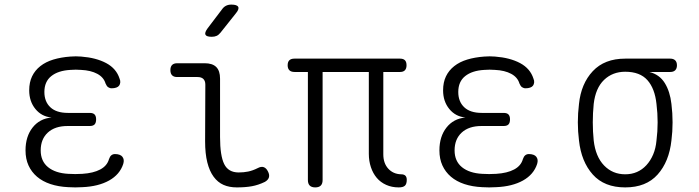

<svg xmlns="http://www.w3.org/2000/svg" viewBox="-20 -805 3040 835"><path d="M500 -463Q504 -454 503 -446Q502 -438 498 -432.5Q494 -427 485.5 -424Q477 -421 465 -421Q461 -421 457 -422.5Q453 -424 450 -426Q447 -428 444 -432.5Q441 -437 439 -442Q431 -469 403 -484Q375 -499 333 -501Q321 -502 309.5 -502Q298 -502 286 -501Q233 -498 203 -474Q173 -450 173 -405Q173 -363 199 -338.5Q225 -314 275 -314H370Q385 -314 391.5 -307Q398 -300 398 -286Q398 -271 391.5 -264Q385 -257 370 -257H274Q219 -257 188 -228.5Q157 -200 157 -151Q157 -104 189 -78Q221 -52 277 -49Q292 -48 307.5 -48Q323 -48 338 -49Q386 -52 416 -68Q446 -84 454 -113Q456 -119 458.5 -123Q461 -127 464 -129.5Q467 -132 471 -133.5Q475 -135 480 -135Q491 -135 499.5 -132Q508 -129 512.5 -123Q517 -117 518 -109.5Q519 -102 516 -92Q501 -46 454.5 -20Q408 6 338 9Q323 10 307.5 10Q292 10 277 9Q234 7 199.5 -4.5Q165 -16 141 -36.5Q117 -57 104 -85.5Q91 -114 91 -151Q91 -211 121.5 -250Q152 -289 204 -294Q161 -298 134 -331Q107 -364 107 -412Q107 -447 119.5 -473Q132 -499 155.5 -517.5Q179 -536 212 -546Q245 -556 286 -559Q298 -560 309.5 -560Q321 -560 333 -559Q398 -554 442 -530.5Q486 -507 500 -463Z M937 -209Q937 -128 955 -91.5Q973 -55 1018 -55Q1040 -55 1059.5 -59Q1079 -63 1101 -74Q1116 -82 1127 -78Q1138 -74 1145 -60Q1153 -45 1149.5 -33.5Q1146 -22 1132 -14Q1103 0 1075 5Q1047 10 1010 10Q977 10 952 -1Q927 -12 909 -36.5Q891 -61 881.5 -99Q872 -137 872 -191L873 -437Q873 -453 864.5 -461.5Q856 -470 839 -470H750Q736 -470 728.5 -477.5Q721 -485 721 -500Q721 -515 728.5 -522.5Q736 -530 751 -530H870Q904 -530 920.5 -513.5Q937 -497 937 -463ZM939 -663Q931 -653 922 -649Q913 -645 901 -645Q878 -645 873.5 -654Q869 -663 883 -682L946 -765Q953 -775 963 -780Q973 -785 986 -785Q1011 -785 1016 -775Q1021 -765 1005 -746Z M1714 10Q1684 10 1659.5 -1Q1635 -12 1618.5 -31.5Q1602 -51 1593 -78Q1584 -105 1584 -136V-492H1383V-22Q1383 -6 1375 2Q1367 10 1351 10Q1335 10 1327 2Q1319 -6 1319 -22V-492H1261Q1246 -492 1238.5 -499.5Q1231 -507 1231 -521Q1231 -536 1238.5 -543Q1246 -550 1260 -550H1720Q1734 -550 1741 -543Q1748 -536 1748 -521Q1748 -507 1741 -499.5Q1734 -492 1720 -492H1647V-134Q1647 -95 1668.5 -71.5Q1690 -48 1724 -47Q1737 -47 1743 -41Q1749 -35 1749 -23Q1749 -5 1741 2.5Q1733 10 1714 10Z M2300 -463Q2304 -454 2303 -446Q2302 -438 2298 -432.5Q2294 -427 2285.5 -424Q2277 -421 2265 -421Q2261 -421 2257 -422.5Q2253 -424 2250 -426Q2247 -428 2244 -432.5Q2241 -437 2239 -442Q2231 -469 2203 -484Q2175 -499 2133 -501Q2121 -502 2109.5 -502Q2098 -502 2086 -501Q2033 -498 2003 -474Q1973 -450 1973 -405Q1973 -363 1999 -338.5Q2025 -314 2075 -314H2170Q2185 -314 2191.5 -307Q2198 -300 2198 -286Q2198 -271 2191.5 -264Q2185 -257 2170 -257H2074Q2019 -257 1988 -228.5Q1957 -200 1957 -151Q1957 -104 1989 -78Q2021 -52 2077 -49Q2092 -48 2107.5 -48Q2123 -48 2138 -49Q2186 -52 2216 -68Q2246 -84 2254 -113Q2256 -119 2258.5 -123Q2261 -127 2264 -129.5Q2267 -132 2271 -133.5Q2275 -135 2280 -135Q2291 -135 2299.5 -132Q2308 -129 2312.5 -123Q2317 -117 2318 -109.5Q2319 -102 2316 -92Q2301 -46 2254.5 -20Q2208 6 2138 9Q2123 10 2107.5 10Q2092 10 2077 9Q2034 7 1999.5 -4.5Q1965 -16 1941 -36.5Q1917 -57 1904 -85.5Q1891 -114 1891 -151Q1891 -211 1921.5 -250Q1952 -289 2004 -294Q1961 -298 1934 -331Q1907 -364 1907 -412Q1907 -447 1919.5 -473Q1932 -499 1955.5 -517.5Q1979 -536 2012 -546Q2045 -556 2086 -559Q2098 -560 2109.5 -560Q2121 -560 2133 -559Q2198 -554 2242 -530.5Q2286 -507 2300 -463Z M2895 -492H2804Q2848 -481 2871 -444Q2894 -407 2900 -353Q2905 -313 2905 -273Q2905 -233 2900 -194Q2890 -102 2840 -46Q2790 10 2699 10Q2608 10 2558 -46Q2508 -102 2498 -194Q2493 -233 2493 -273Q2493 -313 2498 -353Q2507 -441 2558 -495.5Q2609 -550 2699 -550H2895Q2909 -550 2916.5 -542.5Q2924 -535 2924 -521Q2924 -507 2916.5 -499.5Q2909 -492 2895 -492ZM2699 -47Q2727 -47 2750 -57Q2773 -67 2791 -86.5Q2809 -106 2820.5 -133Q2832 -160 2835 -194Q2840 -233 2840 -273Q2840 -313 2835 -353Q2828 -420 2795.5 -456.5Q2763 -493 2699 -493Q2644 -493 2607 -457.5Q2570 -422 2562 -353Q2558 -313 2558 -273Q2558 -233 2562 -194Q2570 -124 2607 -85.5Q2644 -47 2699 -47Z"/></svg>

Font: Maple Mono ExtraLight
Style: Regular
Weight: 275
Monospace: yes
Designer: subframe7536
Version: Version 7.000